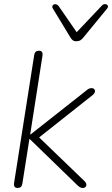

<svg xmlns="http://www.w3.org/2000/svg" viewBox="-20 -928 557 954"><path d="M50 -19 150 -655Q153 -676 174 -676Q184 -676 188.5 -669.5Q193 -663 191 -651L130 -260H132L411 -480Q418 -486 423.5 -488Q429 -490 436 -490Q444 -490 448.5 -484.5Q453 -479 451.5 -471.5Q450 -464 442 -457L149 -225L155 -264L401 -27Q408 -20 409 -12.5Q410 -5 405 0.5Q400 6 392 6Q384 6 377.5 2.5Q371 -1 362 -10L128 -237H126L91 -15Q88 6 67 6Q57 6 52.5 -0.5Q48 -7 50 -19ZM328 -745 243 -885Q237 -894 242 -901Q247 -908 256 -907Q265 -906 272 -897L361 -768L486 -900Q493 -908 502.5 -907.5Q512 -907 515.5 -900Q519 -893 511 -884L397 -745Q388 -733 379.5 -728Q371 -723 359 -723Q348 -723 341 -728.5Q334 -734 328 -745Z"/></svg>

Font: SN Pro Thin
Style: Italic
Weight: 200
Italic angle: -9°
Designer: Tobias Whetton
Foundry: Supernotes
Version: Version 1.003;Glyphs 3.3 (3324)